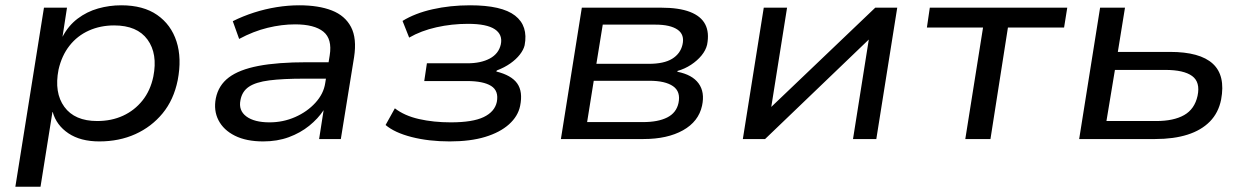

<svg xmlns="http://www.w3.org/2000/svg" viewBox="-20 -525 4709 725"><path d="M38 180 146 -496H233L216 -386Q238 -428 273 -454.5Q308 -481 350.5 -493Q393 -505 438 -505Q521 -505 573.5 -468.5Q626 -432 646.5 -368.5Q667 -305 651 -222Q636 -148 594 -97Q552 -46 491 -18.5Q430 9 355 9Q284 9 238.5 -21.5Q193 -52 179 -102H178L133 180ZM347 -68Q401 -68 444.5 -88Q488 -108 518 -145.5Q548 -183 559 -236Q576 -322 537 -375.5Q498 -429 411 -429Q359 -429 315.5 -409.5Q272 -390 242.5 -352.5Q213 -315 201 -262Q184 -175 223 -121.5Q262 -68 347 -68Z M974 9Q910 9 867 -12.5Q824 -34 805 -71Q786 -108 795 -154Q805 -203 844 -232.5Q883 -262 955.5 -276Q1028 -290 1140 -290H1238L1229 -228H1130Q1048 -228 997 -221.5Q946 -215 920 -197.5Q894 -180 888 -147Q880 -108 910 -85.5Q940 -63 998 -63Q1049 -63 1094.5 -83Q1140 -103 1171 -137Q1202 -171 1208 -211L1225 -316Q1235 -378 1201 -405.5Q1167 -433 1094 -433Q1044 -433 990.5 -420Q937 -407 883 -378L859 -445Q897 -464 939 -477.5Q981 -491 1024.5 -498Q1068 -505 1110 -505Q1183 -505 1233 -485.5Q1283 -466 1305.5 -423Q1328 -380 1317 -309L1267 0H1185L1202 -109Q1181 -77 1147.5 -50Q1114 -23 1070.5 -7Q1027 9 974 9Z M1678 9Q1599 9 1534.5 -7.5Q1470 -24 1436 -53L1471 -116Q1507 -88 1562 -75.5Q1617 -63 1682 -63Q1765 -63 1806.5 -83Q1848 -103 1856 -140Q1864 -182 1834.5 -200.5Q1805 -219 1743 -219H1582L1592 -286H1745Q1796 -286 1829.5 -304Q1863 -322 1871 -357Q1879 -394 1848.5 -414.5Q1818 -435 1747 -435Q1686 -435 1628 -422Q1570 -409 1525 -383L1500 -446Q1547 -475 1613.5 -490Q1680 -505 1755 -505Q1875 -505 1925 -466Q1975 -427 1961 -354Q1957 -337 1943 -319Q1929 -301 1907 -285.5Q1885 -270 1856 -259L1854 -255Q1911 -241 1933 -210Q1955 -179 1944 -125Q1936 -86 1902 -55.5Q1868 -25 1812 -8Q1756 9 1678 9Z M2098 0 2177 -496H2477Q2544 -496 2585.5 -480Q2627 -464 2643 -433Q2659 -402 2650 -356Q2645 -335 2629 -315.5Q2613 -296 2589.5 -280.5Q2566 -265 2538 -257V-254Q2594 -243 2618 -210Q2642 -177 2631 -126Q2618 -66 2559 -33Q2500 0 2410 0ZM2197 -64H2408Q2465 -64 2499.5 -81.5Q2534 -99 2542 -136Q2551 -179 2521.5 -199.5Q2492 -220 2432 -220H2222ZM2232 -284H2430Q2487 -284 2518 -303Q2549 -322 2557 -356Q2566 -394 2538.5 -413Q2511 -432 2455 -432H2256Z M2785 0 2864 -496H2952L2892 -119H2890L3285 -496H3368L3289 0H3201L3261 -378H3263L2869 0Z M3625 0 3692 -421H3480L3491 -496H4010L3998 -421H3786L3720 0Z M4055 0 4134 -496H4228L4201 -329H4398Q4511 -329 4559.5 -284.5Q4608 -240 4591 -149Q4581 -99 4548.5 -66Q4516 -33 4464 -16.5Q4412 0 4342 0ZM4158 -68H4346Q4412 -68 4451.5 -90.5Q4491 -113 4502 -163Q4513 -215 4481.5 -238Q4450 -261 4380 -261H4190Z"/></svg>

Font: Nunito Sans 7pt SemiExpanded
Style: Italic
Weight: 400
Width: 6
Italic angle: -9°
Designer: Vernon Adams
Foundry: Vernon Adams
Version: Version 3.101;gftools[0.9.27]